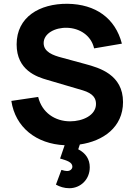

<svg xmlns="http://www.w3.org/2000/svg" viewBox="-20 -754 711 1016"><path d="M347 242C405 242 455 197 455 131C455 88 433 56 394 36L402.5 10.5C525.5 -7 631 -80.5 631 -214C631 -359 506 -395 432 -415L307 -449C261 -461 211 -479 211 -526C211 -577 271 -609 335 -607C400 -605 462 -568 478 -498L625 -523C590 -658 486 -732 337 -734C189 -735 68 -664 68 -519C68 -382 175 -347 231 -331L418 -276C474 -259 488 -233 488 -204C488 -144 418 -112 351 -112C271 -112 202 -158 182 -241L40 -220C61 -80 172 7.5 322 14.5L298 85C333 95 363 104 363 128C363 139 353 151 335 151C327 151 318 149 305 145L276 223C296 234 319 242 347 242Z"/></svg>

Font: Manrope ExtraBold
Style: Regular
Weight: 800
Designer: Mikhail Sharanda
Foundry: Mikhail Sharanda
Version: Version 4.505